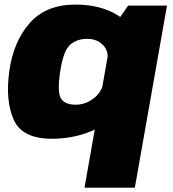

<svg xmlns="http://www.w3.org/2000/svg" viewBox="-20 -618 774 860"><path d="M358.5 222.5H584L728 -593H554L485 -493.5ZM212 3.5Q326.5 3.5 421.8 -45.8Q517 -95 529.5 -161L444.5 -252Q436 -204.5 399 -176.8Q362 -149 319 -149Q271.5 -149 253.5 -176.2Q235.5 -203.5 249.5 -297Q263.5 -390 293.5 -417Q323.5 -444 371 -444Q414 -444 441.2 -416.5Q468.5 -389 461 -342.5L576.5 -432Q588.5 -498 510.2 -547.8Q432 -597.5 318 -597.5Q185.5 -597.5 112.5 -514Q39.5 -430.5 21.5 -298Q3.5 -166.5 41.5 -81.5Q79.5 3.5 212 3.5Z"/></svg>

Font: Anybody Black
Style: Italic
Weight: 900
Italic angle: -10°
Designer: Tyler Finck
Foundry: Etcetera Type Company
Version: Version 1.113;gftools[0.9.25]